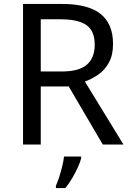

<svg xmlns="http://www.w3.org/2000/svg" viewBox="-20 -734 662 975"><path d="M294 -714Q427 -714 490.5 -663.5Q554 -613 554 -511Q554 -454 533 -416Q512 -378 479.5 -355.5Q447 -333 411 -320L607 0H502L329 -295H187V0H97V-714ZM289 -636H187V-371H294Q381 -371 421 -405.5Q461 -440 461 -507Q461 -577 419 -606.5Q377 -636 289 -636ZM392 70Q388 88 375.5 115.5Q363 143 346.5 171Q330 199 312 221H264V209Q272 192 280.5 165.5Q289 139 296 110.5Q303 82 305 61H392Z"/></svg>

Font: Noto Sans Soyombo
Style: Regular
Weight: 400
Designer: Monotype Design Team
Foundry: Monotype Imaging Inc.
Version: Version 2.001; ttfautohint (v1.8.4.7-5d5b)